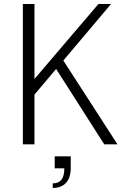

<svg xmlns="http://www.w3.org/2000/svg" viewBox="-20 -720 628 958"><path d="M152 -248 260 -376 500 0H566L296 -418L534 -700H471L152 -326V-700H94V0H152ZM243 195V218C300 218 333 182 333 120V60H253V120H301C301 171 282 195 243 195Z"/></svg>

Font: Uncut Sans Light
Style: Regular
Weight: 300
Designer: Kasper Nordkvist
Foundry: UNCUT.wtf
Version: Version 1.304;Glyphs 3.2 (3246)